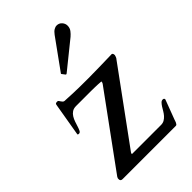

<svg xmlns="http://www.w3.org/2000/svg" viewBox="-213 -793 879 879"><g transform="rotate(-45 226.0 -353.5)"><path d="M30.3 -9.8Q30.3 -13.7 30.5 -15.9Q30.8 -18.1 33.7 -22.9L279.3 -359.9Q284.2 -366.7 287.6 -371.3Q291 -376 291 -382.8Q280.3 -383.8 270 -384.3Q259.8 -384.8 248.5 -385Q237.3 -385.3 229.5 -385.3H129.4Q113.8 -385.3 103.5 -378.4Q93.3 -371.6 86.7 -360.8Q80.1 -350.1 75.7 -337.2Q71.3 -324.2 67.9 -313.2Q64.5 -302.2 60.5 -294.2Q56.6 -286.1 49.3 -286.1Q47.9 -286.1 44.9 -286.6Q42 -287.1 42 -290L69.8 -453.6Q71.3 -459 74.7 -460Q78.1 -460.9 82.5 -460.9Q87.4 -460.9 89.8 -457.5Q92.3 -454.1 94.5 -450.4Q96.7 -446.8 99.9 -443.4Q103 -439.9 107.9 -439Q114.7 -439 126 -438.2Q137.2 -437.5 154.8 -436.8Q172.4 -436 197.8 -435.5Q223.1 -435.1 259.3 -435.1Q288.6 -435.1 326.9 -436Q365.2 -437 413.1 -438Q417.5 -436.5 418.7 -432.4Q419.9 -428.2 419.9 -424.8Q419.9 -423.3 417.2 -416Q414.6 -408.7 411.6 -406.2L159.7 -61Q157.7 -58.1 156.2 -55.9Q154.8 -53.7 154.8 -50.8Q154.8 -48.3 154.8 -48.6Q154.8 -48.8 155.3 -48.8H343.3Q355.5 -48.8 364.7 -54.2Q374 -59.6 381.6 -68.1Q389.2 -76.7 394.8 -86.4Q400.4 -96.2 406 -105Q411.6 -113.8 417.5 -119.9Q423.3 -126 430.7 -126Q439.9 -126 439.9 -117.7L403.8 -22Q402.8 -20 401.9 -16.1Q400.9 -12.2 398.9 -8.3Q397 -4.4 394.5 -1.2Q392.1 2 387.7 2H43.5Q30.3 2 30.3 -9.8ZM186.5 -535.2Q184.6 -537.1 184.6 -538.1Q184.6 -539.1 186.5 -541L290.5 -685.1Q299.8 -697.8 309.1 -703.4Q318.4 -709 327.1 -709Q342.3 -709 352.3 -698Q362.3 -687 362.3 -672.9Q362.3 -657.7 353.8 -646.5Q345.2 -635.3 335.4 -627L204.1 -521Q201.7 -519.5 200.7 -519.5Q198.7 -519.5 198.5 -519.8Q198.2 -520 197.3 -521Z"/></g></svg>

Font: Kurinto Book Core
Style: Regular
Weight: 400
Designer: Kurinto was developed by Clint Goss from a range of fonts that are compatible with the SIL Open Font License Version 1.1
Foundry: Clinton F. Goss
Version: Version 2.196; July 25, 2020